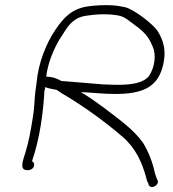

<svg xmlns="http://www.w3.org/2000/svg" viewBox="-20 -675 681 756"><path d="M124 -349 119 -313C115 -277 116 -248 109 -211C102 -167 94 -119 80 -74C70 -42 56 -7 85 -5H91C101 -5 111 -11 114 -22C116 -31 113 -37 106 -40C138 -134 150 -233 155 -317C156 -322 158 -327 158 -332C171 -327 182 -325 199 -322C200 -322 202 -322 203 -321C211 -316 219 -311 227 -305L238 -299C319 -250 397 -193 463 -136C514 -92 539 -36 555 22C557 31 559 39 563 45L566 54C576 73 610 52 600 34L596 25C594 20 592 14 590 7C581 -36 565 -77 543 -113C504 -167 450 -204 389 -251C359 -273 331 -293 299 -312H305C347 -310 388 -305 434 -305C539 -305 597 -331 619 -407C638 -474 624 -515 600 -554C584 -578 508 -639 471 -647C455 -650 440 -653 423 -654C392 -656 354 -654 327 -650C263 -641 231 -606 199 -559C162 -505 131 -428 124 -349ZM162 -373C168 -424 187 -470 208 -509C215 -522 224 -534 230 -544C252 -580 274 -609 327 -614C353 -618 383 -620 413 -618C463 -614 466 -610 506 -580C550 -548 564 -532 581 -492C595 -462 591 -413 567 -376C544 -347 495 -341 443 -341C422 -341 402 -342 382 -343C328 -348 269 -352 222 -356C204 -366 187 -373 162 -373Z"/></svg>

Font: Stray Cat
Style: ExtObl
Weight: 400
Version: Version 1.0